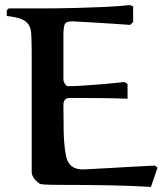

<svg xmlns="http://www.w3.org/2000/svg" viewBox="-20 -729 651 757"><path d="M590.8 -76.2 601.1 -67.9 575.2 7.8Q490.2 2.9 404.5 1.5Q318.8 0 232.9 0Q209 0 179 -0.5Q148.9 -1 138.2 -3.9Q127 -9.8 116 -23.4Q105 -37.1 105 -50.8V-480Q105 -502 105 -529.5Q105 -557.1 104 -580.1Q103 -603 101.1 -611.8Q95.2 -634.8 79.6 -645.3Q64 -655.8 44.4 -659.9Q24.9 -664.1 6.8 -666V-689L14.2 -695.8Q74.2 -695.8 140.1 -695.8Q206.1 -695.8 271 -697.5Q335.9 -699.2 393.1 -701.7Q450.2 -704.1 492.2 -709L504.9 -704.1V-642.1L493.2 -630.9Q464.4 -632.8 425.8 -635.5Q387.2 -638.2 350.6 -640.1Q314 -642.1 289.6 -643.6L265.1 -645Q238.3 -645 234.1 -630.1Q230 -615.2 230 -595.2V-415Q230 -408.2 235.6 -398.7Q241.2 -389.2 250 -389.2Q272.9 -389.2 309.6 -391.6Q346.2 -394 382.6 -397Q418.9 -399.9 444.1 -402.8Q469.2 -405.8 470.2 -405.8Q471.2 -405.8 475.6 -402.8Q480 -399.9 482.9 -397.9V-339.8Q431.2 -341.8 373 -342.3Q314.9 -342.8 257.8 -342.8Q240.7 -342.8 235.4 -335Q230 -327.1 230 -315.9Q230 -267.1 231 -214.1Q231.9 -161.1 238.8 -123Q246.6 -61 306.2 -61Q310.1 -61 338.6 -62.5Q367.2 -64 409.7 -66.4Q452.1 -68.8 500 -71.5Q547.9 -74.2 590.8 -76.2Z"/></svg>

Font: Aref Ruqaa
Style: Bold
Weight: 700
Designer: Abdullah Aref
Version: Version 1.002